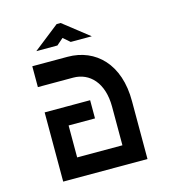

<svg xmlns="http://www.w3.org/2000/svg" viewBox="-102 -753 744 836"><g transform="rotate(-15 270.0 -335.0)"><path d="M370 -260V-86H166V-230H285V-312H80V0H460V-260C461 -428 365 -520 239 -520H80V-426H239C313 -426 370 -368 370 -260ZM114 -579H209L239 -605L269 -579H364L248 -670H230Z"/></g></svg>

Font: Grotesk 02 Mince
Style: Bold
Weight: 400
Designer: Frank Adebiaye, contributions by Jérémy Landes, Ariel Martín Pérez
Foundry: Velvetyne Type Foundry
Version: Version 3.000;Glyphs 3.1.2 (3150)